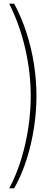

<svg xmlns="http://www.w3.org/2000/svg" viewBox="-20 -820 248 1040"><path d="M57 200H30Q69 127 94.8 42.8Q120.5 -41.5 133.5 -129Q146.5 -216.5 146.5 -300Q146.5 -425.5 117.2 -554.5Q88 -683.5 30 -800H57Q97.5 -724 124.2 -640.5Q151 -557 164.2 -470.8Q177.5 -384.5 177.5 -300.5Q177.5 -215.5 164 -127.2Q150.5 -39 123.8 44.8Q97 128.5 57 200Z"/></svg>

Font: Big Shoulders Stencil Display ExtraLight
Style: Regular
Weight: 250
Designer: Patric King
Foundry: XO Type Co
Version: Version 2.001